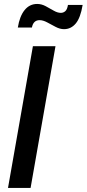

<svg xmlns="http://www.w3.org/2000/svg" viewBox="-20 -928 428 948"><path d="M19.5 0 142.5 -700H254L131 0ZM296 -784Q276 -784 254.8 -795.2Q233.5 -806.5 213 -817.5Q192.5 -828.5 175.5 -828.5Q144.5 -828.5 137.5 -792H68Q77 -848 101.5 -878.2Q126 -908.5 163.5 -908.5Q185 -908.5 205.5 -897.5Q226 -886.5 245 -875.5Q264 -864.5 280.5 -864.5Q293 -864.5 302.5 -873Q312 -881.5 315.5 -903.5H388Q377.5 -840 354 -812Q330.5 -784 296 -784Z"/></svg>

Font: Cabin Condensed SemiBold
Style: Italic
Weight: 600
Width: 3
Italic angle: -10°
Designer: Pablo Impallari
Foundry: Pablo Impallari. http://www.impallari.com Igino Marini. http://www.ikern.com
Version: Version 3.001; ttfautohint (v1.8.3)